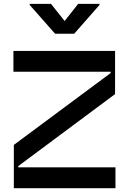

<svg xmlns="http://www.w3.org/2000/svg" viewBox="-20 -997 683 1017"><path d="M591.6 0H53.3V-229.4L566.1 -610.1V-617.2H51.1V-727.3H589.5V-498.6L76.7 -117.2V-110.8H591.6ZM137.1 -976.6H250L322.4 -885.7L394.2 -976.6H507.1V-970.9L372.9 -818.2H272L137.1 -970.9Z"/></svg>

Font: Riot Sans
Style: Bold
Weight: 600
Designer: Rasmus Andersson
Foundry: rsms
Version: Version 4.001